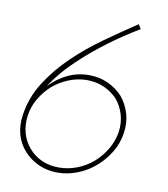

<svg xmlns="http://www.w3.org/2000/svg" viewBox="-75 -696 670 768"><g transform="rotate(10 260.0 -312.5)"><path d="M53 -195Q58 -233 77.5 -266Q97 -299 125 -324Q153 -348 189 -362.5Q225 -377 263 -377Q301 -377 333 -362.5Q365 -348 387 -324Q408 -299 418 -266Q428 -233 423 -195Q417 -157 397.5 -124Q378 -91 350 -66Q321 -41 285 -27Q249 -13 211 -13Q173 -13 141.5 -27Q110 -41 89 -66Q67 -91 57.5 -124Q48 -157 53 -195ZM33 -193Q27 -151 37.5 -114.5Q48 -78 73 -51Q97 -24 132 -8Q167 8 209 8Q251 8 291 -8Q331 -24 363 -52Q394 -79 416 -115.5Q438 -152 444 -195Q450 -237 439 -273.5Q428 -310 404 -339Q379 -366 344 -382Q309 -398 267 -398Q220 -398 179 -378Q138 -358 108 -325Q124 -352 152 -385Q180 -418 222 -456Q262 -493 316 -533.5Q370 -574 438 -615Q435 -620 432.5 -624.5Q430 -629 427 -633Q365 -592 299.5 -545.5Q234 -499 178 -445Q122 -391 82.5 -328.5Q43 -266 33 -193Z"/></g></svg>

Font: Josefin Slab Thin ExtraLight
Style: Italic
Weight: 250
Italic angle: -12°
Version: Version 2.000